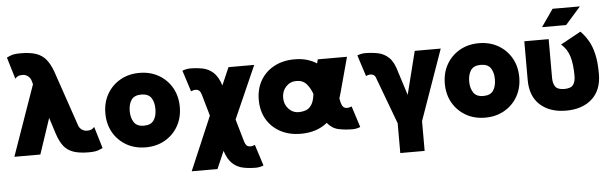

<svg xmlns="http://www.w3.org/2000/svg" viewBox="-56 -943 4390 1380"><g transform="rotate(-5 2139.5 -253.5)"><path d="M382.8 -507.8 490.2 -193.4Q495.6 -170.4 513.4 -156Q531.2 -141.6 553.2 -141.6Q575.2 -141.6 585.4 -146.7Q595.7 -151.9 607.4 -163.6L654.3 -7.3Q640.6 -1.5 628.9 3.4Q617.2 8.3 600.1 11.5Q583 14.6 553.2 14.6Q485.4 14.6 442.1 -0.5Q398.9 -15.6 372.8 -49.1Q346.7 -82.5 328.6 -137.7L290.5 -256.8L204.6 0H17.1L195.8 -507.8L189.9 -529.3Q184.6 -552.2 166.7 -566.7Q148.9 -581.1 127 -581.1Q105 -581.1 94.7 -575.9Q84.5 -570.8 72.8 -559.1L25.9 -715.3Q39.6 -721.2 51.3 -726.3Q63 -731.4 80.3 -734.4Q97.7 -737.3 127 -737.3Q195.3 -737.3 238.5 -722.2Q281.7 -707 309.1 -673.6Q336.4 -640.1 356.4 -585Z M695.8 -253.9Q695.8 -332 730.5 -392.6Q765.1 -453.1 825.7 -487.8Q886.2 -522.5 964.4 -522.5Q1042.5 -522.5 1103 -487.8Q1163.6 -453.1 1198.2 -392.6Q1232.9 -332 1232.9 -253.9Q1232.9 -175.8 1198.2 -115.2Q1163.6 -54.7 1103 -20Q1042.5 14.6 964.4 14.6Q886.2 14.6 825.7 -20Q765.1 -54.7 730.5 -115.2Q695.8 -175.8 695.8 -253.9ZM871.6 -253.9Q871.6 -206.5 892.8 -174.1Q914.1 -141.6 964.4 -141.6Q1014.6 -141.6 1035.9 -172.6Q1057.1 -203.6 1057.1 -253.9Q1057.1 -304.2 1035.9 -335.2Q1014.6 -366.2 964.4 -366.2Q914.1 -366.2 892.8 -335.2Q871.6 -304.2 871.6 -253.9Z M1795.4 217.8Q1786.1 222.7 1770.3 226.1Q1754.4 229.5 1740.2 229.5Q1691.4 229.5 1648.9 220.9Q1606.4 212.4 1573 182.6Q1539.6 152.8 1518.6 88.4L1463.9 214.8H1277.8L1442.9 -172.4L1398.4 -327.1Q1393.1 -346.2 1383.3 -356.2Q1373.5 -366.2 1354 -366.2Q1347.2 -366.2 1337.9 -363.5Q1328.6 -360.8 1323.2 -358.4L1274.4 -510.7Q1284.2 -515.6 1300 -519Q1315.9 -522.5 1329.6 -522.5Q1378.4 -522.5 1421.1 -513.9Q1463.9 -505.4 1497.1 -475.3Q1530.3 -445.3 1551.3 -380.9L1606.4 -507.8H1792L1624.5 -128.4L1671.4 34.2Q1676.8 53.2 1686.5 63.2Q1696.3 73.2 1715.8 73.2Q1722.7 73.2 1732.2 70.6Q1741.7 67.9 1746.6 65.4Z M2512.2 2.9Q2502.9 7.8 2487.1 11.2Q2471.2 14.6 2457 14.6Q2402.8 14.6 2355.7 4.6Q2308.6 -5.4 2274.9 -47.4Q2238.3 -17.1 2190.4 -1.2Q2142.6 14.6 2082.5 14.6Q2000.5 14.6 1937.3 -19Q1874 -52.7 1838.4 -113Q1802.7 -173.3 1802.7 -253.9Q1802.7 -334.5 1838.4 -395Q1874 -455.6 1937.3 -489Q2000.5 -522.5 2082.5 -522.5Q2133.8 -522.5 2173.3 -510.7Q2212.9 -499 2243.2 -479L2250.5 -507.8H2461.4L2392.6 -253.9Q2387.2 -233.4 2380.9 -214.8Q2382.8 -204.6 2384.5 -196Q2386.2 -187.5 2388.2 -180.7Q2393.6 -161.6 2403.3 -151.6Q2413.1 -141.6 2432.6 -141.6Q2439.5 -141.6 2449 -144.3Q2458.5 -147 2463.4 -149.4ZM2082.5 -366.2Q2038.6 -366.2 2008.5 -334Q1978.5 -301.8 1978.5 -253.9Q1978.5 -206.5 2008.5 -174.1Q2038.6 -141.6 2082.5 -141.6Q2107.9 -141.6 2131.8 -149.7Q2155.8 -157.7 2173.6 -183.6Q2191.4 -209.5 2197.8 -262.7Q2182.1 -306.6 2156 -336.4Q2129.9 -366.2 2082.5 -366.2Z M2958.5 0V214.8H2782.7V0L2660.6 -327.1Q2655.8 -346.2 2645.8 -356.2Q2635.7 -366.2 2616.2 -366.2Q2609.4 -366.2 2600.1 -363.5Q2590.8 -360.8 2585.4 -358.4L2536.6 -510.7Q2546.4 -515.6 2562.3 -519Q2578.1 -522.5 2591.8 -522.5Q2642.1 -522.5 2686.3 -513.4Q2730.5 -504.4 2764.4 -471.9Q2798.3 -439.5 2817.4 -368.7L2872.1 -197.3L2950.2 -507.8H3137.7Z M3145 -253.9Q3145 -332 3179.7 -392.6Q3214.4 -453.1 3274.9 -487.8Q3335.4 -522.5 3413.6 -522.5Q3491.7 -522.5 3552.2 -487.8Q3612.8 -453.1 3647.5 -392.6Q3682.1 -332 3682.1 -253.9Q3682.1 -175.8 3647.5 -115.2Q3612.8 -54.7 3552.2 -20Q3491.7 14.6 3413.6 14.6Q3335.4 14.6 3274.9 -20Q3214.4 -54.7 3179.7 -115.2Q3145 -175.8 3145 -253.9ZM3320.8 -253.9Q3320.8 -206.5 3342 -174.1Q3363.3 -141.6 3413.6 -141.6Q3463.9 -141.6 3485.1 -172.6Q3506.3 -203.6 3506.3 -253.9Q3506.3 -304.2 3485.1 -335.2Q3463.9 -366.2 3413.6 -366.2Q3363.3 -366.2 3342 -335.2Q3320.8 -304.2 3320.8 -253.9Z M3916.5 -507.8V-228Q3916.5 -188 3933.3 -164.6Q3950.2 -141.1 3997.6 -141.1Q4045.4 -141.1 4062 -164.6Q4078.6 -188 4078.6 -228Q4078.6 -312.5 4062 -368.2Q4045.4 -423.8 4002 -461.4L4148.4 -541.5Q4179.2 -510.3 4203.1 -470Q4227.1 -429.7 4240.7 -371.6Q4254.4 -313.5 4254.4 -228Q4254.4 -110.8 4184.6 -47.9Q4114.7 15.1 3997.6 15.1Q3880.4 15.1 3810.5 -47.9Q3740.7 -110.8 3740.7 -228V-507.8ZM4050.3 -597.7H3876.5L3963.4 -722.7H4160.6Z"/></g></svg>

Font: Giphurs Black
Style: Regular
Weight: 900
Version: Version 0.920; ttfautohint (v1.8.4.7-5d5b)